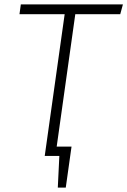

<svg xmlns="http://www.w3.org/2000/svg" viewBox="-20 -704 575 867"><path d="M74 -684H535L523 -640H320L236 -42H303L277 143H241L248 0H182L272 -640H68Z"/></svg>

Font: Fira Sans ExtraLight
Style: Italic
Weight: 275
Italic angle: -8°
Designer: Carrois Corporate & Edenspiekermann AG
Foundry: Carrois Corporate GbR & Edenspiekermann AG
Version: Version 4.203